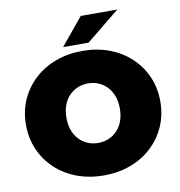

<svg xmlns="http://www.w3.org/2000/svg" viewBox="-98 -1007 1043 1112"><g transform="rotate(-10 424.0 -450.5)"><path d="M425 16Q339 16 266.5 -11Q194 -38 141 -87.5Q88 -137 58.5 -204Q29 -271 29 -350Q29 -430 58.5 -496.5Q88 -563 141 -612.5Q194 -662 266.5 -689Q339 -716 424 -716Q510 -716 582 -689Q654 -662 707 -612.5Q760 -563 789.5 -496.5Q819 -430 819 -350Q819 -271 789.5 -204Q760 -137 707 -87.5Q654 -38 582 -11Q510 16 425 16ZM424 -175Q457 -175 485.5 -187Q514 -199 535.5 -221.5Q557 -244 569 -276.5Q581 -309 581 -350Q581 -391 569 -423.5Q557 -456 535.5 -478.5Q514 -501 485.5 -513Q457 -525 424 -525Q391 -525 362.5 -513Q334 -501 312.5 -478.5Q291 -456 279 -423.5Q267 -391 267 -350Q267 -309 279 -276.5Q291 -244 312.5 -221.5Q334 -199 362.5 -187Q391 -175 424 -175ZM319 -757 451 -917H666L469 -757Z"/></g></svg>

Font: MOST Montserrat Black
Style: Regular
Weight: 900
Designer: Julieta Ulanovsky
Foundry: Julieta Ulanovsky
Version: Version 8.000;March 11, 2024;FontCreator 15.0.0.2926 64-bit